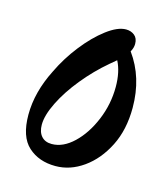

<svg xmlns="http://www.w3.org/2000/svg" viewBox="-75 -485 485 557"><g transform="rotate(15 167.5 -207.0)"><path d="M141 11Q91 11 59 -18Q27 -47 27 -113Q27 -181 63 -252Q84 -296 115 -335.5Q146 -375 179 -400Q212 -425 237 -425Q252 -425 262.5 -416.5Q273 -408 273 -391Q273 -379 266 -367Q314 -301 314 -210Q314 -144 289 -94.5Q264 -45 224.5 -17Q185 11 141 11ZM72 -95Q72 -73 83 -60.5Q94 -48 114 -48Q148 -48 179.5 -78Q211 -108 231 -156Q251 -204 251 -256Q251 -301 235 -332Q227 -325 216 -316Q177 -283 144 -242.5Q111 -202 91.5 -162.5Q72 -123 72 -95Z"/></g></svg>

Font: Junicode Two Beta Condensed Medium
Style: Italic
Weight: 500
Width: 3
Italic angle: -9°
Version: Version 1.053; ttfautohint (v1.8.4)